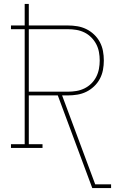

<svg xmlns="http://www.w3.org/2000/svg" viewBox="-20 -755 640 980"><path d="M451 205 275 -268H127V-19H197V0H36V-19H106V-606H36V-625H106V-735H127V-625H326Q351 -625 375 -621Q399 -617 420.5 -606.5Q442 -596 460 -579Q478 -562 489.5 -540.5Q501 -519 505.5 -495Q510 -471 510 -446Q510 -422 505.5 -398Q501 -374 489.5 -352.5Q478 -331 460 -314Q442 -297 420.5 -286.5Q399 -276 375 -272Q351 -268 326 -268H297L466 186H547V205ZM127 -287H326Q348 -287 369.5 -290.5Q391 -294 410.5 -303.5Q430 -313 445.5 -328Q461 -343 471 -362.5Q481 -382 485 -403.5Q489 -425 489 -446Q489 -468 485 -489.5Q481 -511 471 -530Q461 -549 445.5 -564.5Q430 -580 410.5 -589.5Q391 -599 369.5 -602.5Q348 -606 326 -606H127Z"/></svg>

Font: Iosevka Curly Slab ThEx
Style: Regular
Weight: 100
Width: 7
Monospace: yes
Designer: Belleve Invis
Foundry: Belleve Invis
Version: Version 11.1.0; ttfautohint (v1.8.3)